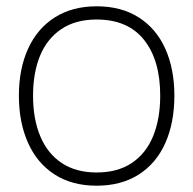

<svg xmlns="http://www.w3.org/2000/svg" viewBox="-20 -575 614 610"><path d="M287 15Q208.5 15 153 -21Q97.5 -57 68.8 -121.8Q40 -186.5 40 -271Q40 -356 69.2 -420.2Q98.5 -484.5 154.2 -519.8Q210 -555 287 -555Q366 -555 421.5 -519.2Q477 -483.5 505.5 -419.5Q534 -355.5 534 -271Q534 -185 505.2 -120.5Q476.5 -56 420.8 -20.5Q365 15 287 15ZM287 -27Q353.5 -27 398.8 -57.2Q444 -87.5 466.5 -142.5Q489 -197.5 489 -271Q489 -384 437.5 -448.5Q386 -513 287 -513Q220 -513 174.8 -482.5Q129.5 -452 107.2 -397.8Q85 -343.5 85 -271Q85 -197 108 -142Q131 -87 176.2 -57Q221.5 -27 287 -27Z"/></svg>

Font: Hauora
Style: Regular
Weight: 400
Designer: Wayne Shih
Foundry: WCYS
Version: Version 1.001